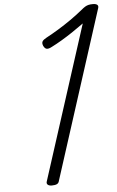

<svg xmlns="http://www.w3.org/2000/svg" viewBox="-66 -1079 694 1137"><g transform="rotate(-5 280.5 -510.5)"><path d="M195 14Q179 14 171 7Q163 0 167 -12L461 -926Q428 -902 393.5 -879Q359 -856 327 -837Q295 -818 267 -804Q249 -794 237 -795Q225 -796 216 -814Q209 -831 215 -841Q221 -851 240 -861Q274 -879 312.5 -902.5Q351 -926 389 -952.5Q427 -979 460 -1006Q474 -1018 484 -1024Q494 -1030 504.5 -1032.5Q515 -1035 531 -1035Q548 -1035 556 -1028.5Q564 -1022 560 -1009L239 -10Q236 4 225 9Q214 14 195 14Z"/></g></svg>

Font: Playwrite CO Light
Style: Regular
Weight: 300
Version: Version 1.002